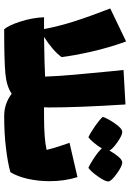

<svg xmlns="http://www.w3.org/2000/svg" viewBox="124 -732 609 896"><g transform="rotate(90 428.0 -284.5)"><path d="M549 -93Q549 -45 543 -22.5Q537 0 522 0Q464 0 418 -35Q383 -11 323 -5.5Q263 0 117 0Q99 -20 81 -76Q63 -132 61 -186H116Q104 -252 81 -324.5Q58 -397 20 -495L174 -569Q203 -489 221.5 -407Q240 -325 247 -268Q218 -228 153 -186Q288 -188 338 -191Q336 -252 328.5 -334.5Q321 -417 313 -499L307 -557L468 -566Q482 -347 482 -206Q482 -193 481 -186H522Q538 -186 543.5 -163Q549 -140 549 -93Z M826 -212Q826 -159 815 -110Q804 -61 784 -29Q742 -17 673 -8.5Q604 0 522 0Q507 0 501 -22.5Q495 -45 495 -93Q495 -140 500.5 -163Q506 -186 522 -186Q629 -186 680 -198Q672 -232 660.5 -265Q649 -298 647 -305L807 -342Q826 -282 826 -212ZM764 -393Q745 -401 716 -420.5Q687 -440 673 -456Q663 -438 647 -419Q631 -400 621 -393Q601 -402 570 -423.5Q539 -445 526 -460Q532 -481 556 -516Q580 -551 596 -551Q612 -551 644 -528.5Q676 -506 683 -491Q697 -516 712 -533.5Q727 -551 739 -551Q755 -551 789.5 -526.5Q824 -502 827 -488Q829 -473 805 -439Q781 -405 764 -393Z"/></g></svg>

Font: Lalezar
Style: Regular
Weight: 400
Designer: Borna Izadpanah
Foundry: Borna Izadpanah
Version: Version 1.003